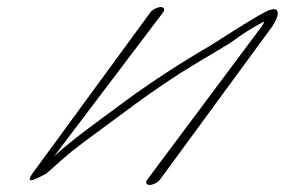

<svg xmlns="http://www.w3.org/2000/svg" viewBox="-20 -509 807 544"><path d="M406.1 -474 70.1 -15C56.8 6 66.3 7 99.1 -11C103.1 -13 107.1 -15 109.6 -16C123 -27 137.4 -40 153.8 -55C191.8 -89 238.9 -122 286 -157L360.5 -212C419.5 -255 476.2 -294 533.4 -328C590.7 -362 622.4 -381 631.9 -387C665.7 -412 696.6 -432 728.5 -448C728 -445 725.5 -440 722.1 -435L397.2 0C391.3 8 394.3 15 403.9 15C413.5 15 427.3 8 433.2 0L752.1 -435C771.9 -465 776.6 -495 737.3 -478C701.4 -460 651.6 -428 578 -381C492 -331 412.1 -279 338.2 -225L263.7 -170C210.6 -131 166.5 -97 133.2 -66L442.1 -474C448.1 -482 445 -489 435.4 -489C425.8 -489 412.1 -482 406.1 -474Z"/></svg>

Font: MewTooHand
Style: UltimateItaWide
Weight: 400
Designer: Mew Too, Robert Jablonski
Version: Version 0.77